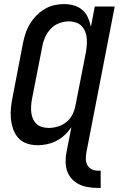

<svg xmlns="http://www.w3.org/2000/svg" viewBox="-20 -702 590 944"><path d="M461 222Q436 222 412.5 218Q389 214 368.5 204Q348 194 333 177.5Q318 161 310.5 140Q303 119 302.5 94.5Q302 70 307 46L331 -77Q317 -56 298.5 -38.5Q280 -21 257.5 -9.5Q235 2 211.5 7Q188 12 165 12Q137 12 112 3.5Q87 -5 70 -24Q53 -43 44.5 -68Q36 -93 33.5 -119.5Q31 -146 34 -174Q37 -202 43 -230L93 -490Q98 -514 105.5 -537.5Q113 -561 126.5 -583.5Q140 -606 158.5 -625Q177 -644 199.5 -657.5Q222 -671 246.5 -676.5Q271 -682 295 -682Q320 -682 344 -675Q368 -668 385.5 -652.5Q403 -637 412.5 -615.5Q422 -594 427 -570L446 -670H544L405 46Q402 62 402 78.5Q402 95 409 108.5Q416 122 429.5 129.5Q443 137 460 137H475V222ZM220 -73Q242 -73 265 -80Q288 -87 307 -102.5Q326 -118 336.5 -139.5Q347 -161 351 -183L402 -443Q405 -461 406.5 -479Q408 -497 406.5 -514.5Q405 -532 398.5 -547.5Q392 -563 381 -574.5Q370 -586 353 -591.5Q336 -597 318 -597Q295 -597 271 -588Q247 -579 229.5 -560.5Q212 -542 202 -519.5Q192 -497 188 -474L137 -214Q134 -197 133 -180Q132 -163 134 -147Q136 -131 142.5 -116.5Q149 -102 160.5 -92Q172 -82 187.5 -77.5Q203 -73 220 -73Z"/></svg>

Font: Lode Dark
Style: Bold Italic
Weight: 700
Italic angle: -11°
Monospace: yes
Designer: Belleve Invis
Foundry: Belleve Invis
Version: Version 29.2.0; ttfautohint (v1.8.3)